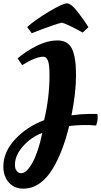

<svg xmlns="http://www.w3.org/2000/svg" viewBox="-99 -939 602 1144"><path d="M327 -252Q388 -260 428 -260Q468 -260 481 -260Q483 -252 483 -236Q483 -220 474 -191Q438 -195 393.5 -194Q349 -193 313 -188Q276 -34 214 68Q181 123 136.5 154Q92 185 39 185Q-14 185 -46.5 148Q-79 111 -79 53Q-79 -34 -8.5 -109.5Q62 -185 164 -223Q196 -358 196 -491Q196 -555 186.5 -578Q177 -601 159 -601Q114 -601 33 -551L6 -591Q51 -631 117 -664.5Q183 -698 244.5 -698Q306 -698 330 -648Q354 -598 354 -492Q354 -386 327 -252ZM428 -777 394 -745Q301 -796 270 -804Q233 -797 90 -741L63 -778Q111 -821 193 -870Q275 -919 299.5 -919Q324 -919 362.5 -870Q401 -821 428 -777ZM-10 43Q-10 64 -2 76Q9 93 28 93Q60 92 94.5 30Q129 -32 153 -147Q86 -122 38 -67.5Q-10 -13 -10 43Z"/></svg>

Font: Oleo Script Swash Caps
Style: Regular
Weight: 400
Designer: Soytutype
Foundry: Soytutype
Version: Version 1.002